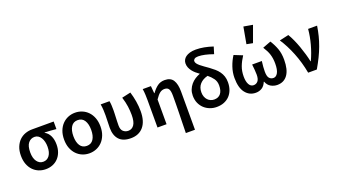

<svg xmlns="http://www.w3.org/2000/svg" viewBox="-72 -1448 4056 2291"><g transform="rotate(-20 1956.0 -302.0)"><path d="M268 12Q221 12 180 -4.5Q139 -21 108 -53Q77 -85 59 -132Q41 -179 41 -240Q41 -304 60.5 -351.5Q80 -399 112 -430Q144 -461 186 -476Q228 -491 273 -491H548V-395Q507 -399 474 -401.5Q441 -404 401 -405V-401Q443 -378 465 -332Q487 -286 487 -223Q487 -168 470.5 -124.5Q454 -81 424.5 -50.5Q395 -20 355 -4Q315 12 268 12ZM269 -82Q318 -82 347.5 -122Q377 -162 377 -234Q377 -267 370 -296.5Q363 -326 349 -348.5Q335 -371 315 -384Q295 -397 270 -397Q221 -397 190 -359Q159 -321 159 -240Q159 -166 189.5 -124Q220 -82 269 -82Z M822 12Q775 12 733.5 -5Q692 -22 660 -55Q628 -88 609.5 -136Q591 -184 591 -245Q591 -307 609.5 -355Q628 -403 660 -436Q692 -469 733.5 -486Q775 -503 822 -503Q868 -503 910 -486Q952 -469 984 -436Q1016 -403 1034.5 -355Q1053 -307 1053 -245Q1053 -184 1034.5 -136Q1016 -88 984 -55Q952 -22 910 -5Q868 12 822 12ZM822 -82Q878 -82 906.5 -126Q935 -170 935 -245Q935 -320 906.5 -364.5Q878 -409 822 -409Q766 -409 737.5 -364.5Q709 -320 709 -245Q709 -170 737.5 -126Q766 -82 822 -82Z M1348 12Q1248 12 1199.5 -41.5Q1151 -95 1151 -190Q1151 -230 1153 -269.5Q1155 -309 1155 -348Q1155 -377 1153.5 -414Q1152 -451 1145 -491H1257Q1262 -465 1263.5 -436Q1265 -407 1265 -373Q1265 -355 1264 -332Q1263 -309 1262 -283.5Q1261 -258 1260 -232Q1259 -206 1259 -182Q1259 -129 1285.5 -105.5Q1312 -82 1349 -82Q1395 -82 1422.5 -121.5Q1450 -161 1450 -247Q1450 -299 1442.5 -354.5Q1435 -410 1414 -478L1526 -503Q1545 -441 1555.5 -378Q1566 -315 1566 -252Q1566 -125 1508.5 -56.5Q1451 12 1348 12Z M1983 178Q1984 119 1985.5 56Q1987 -7 1988.5 -68.5Q1990 -130 1990.5 -187.5Q1991 -245 1991 -293Q1991 -354 1975.5 -379Q1960 -404 1922 -404Q1889 -404 1862.5 -383.5Q1836 -363 1803 -314V0H1688V-348Q1688 -377 1686.5 -414Q1685 -451 1679 -491H1783L1791 -398H1795Q1830 -447 1868.5 -475Q1907 -503 1960 -503Q2035 -503 2067 -452.5Q2099 -402 2099 -308V178Z M2438 12Q2393 12 2352.5 -3.5Q2312 -19 2281 -47.5Q2250 -76 2231.5 -117.5Q2213 -159 2213 -212Q2213 -254 2226.5 -288Q2240 -322 2263 -349.5Q2286 -377 2316.5 -397Q2347 -417 2382 -430Q2359 -446 2337.5 -464.5Q2316 -483 2299.5 -504.5Q2283 -526 2273 -550Q2263 -574 2263 -603Q2263 -626 2273.5 -647Q2284 -668 2305 -683.5Q2326 -699 2358 -708.5Q2390 -718 2434 -718Q2485 -718 2538.5 -708Q2592 -698 2649 -679L2622 -591Q2507 -632 2433 -632Q2401 -632 2386 -620.5Q2371 -609 2371 -593Q2371 -577 2382.5 -561.5Q2394 -546 2413.5 -529.5Q2433 -513 2459 -495Q2485 -477 2514 -456Q2546 -433 2573.5 -409Q2601 -385 2621 -357Q2641 -329 2652 -296Q2663 -263 2663 -221Q2663 -169 2647.5 -126Q2632 -83 2603 -52.5Q2574 -22 2532.5 -5Q2491 12 2438 12ZM2440 -82Q2494 -82 2522.5 -118Q2551 -154 2551 -221Q2551 -272 2524.5 -308.5Q2498 -345 2460 -375Q2396 -359 2359.5 -318.5Q2323 -278 2323 -214Q2323 -183 2332.5 -158.5Q2342 -134 2358 -117Q2374 -100 2395.5 -91Q2417 -82 2440 -82Z M2934 12Q2853 12 2803 -52Q2753 -116 2753 -241Q2753 -311 2776.5 -379.5Q2800 -448 2836 -503L2943 -460Q2904 -400 2883 -344Q2862 -288 2862 -219Q2862 -155 2882.5 -118.5Q2903 -82 2940 -82Q2973 -82 2994.5 -107Q3016 -132 3016 -189Q3016 -221 3013 -250Q3010 -279 3006 -320H3129Q3124 -279 3121.5 -250Q3119 -221 3119 -189Q3119 -128 3139.5 -105Q3160 -82 3192 -82Q3226 -82 3247.5 -120.5Q3269 -159 3269 -237Q3269 -271 3265 -299Q3261 -327 3253 -353.5Q3245 -380 3231.5 -406.5Q3218 -433 3199 -463L3304 -503Q3340 -447 3362.5 -386Q3385 -325 3385 -244Q3385 -118 3338.5 -53Q3292 12 3207 12Q3165 12 3127 -9Q3089 -30 3070 -79H3066Q3046 -30 3011.5 -9Q2977 12 2934 12ZM3025 -571 3063 -782 3178 -762 3103 -556Z M3601 0Q3576 -137 3526.5 -260.5Q3477 -384 3415 -477L3532 -503Q3554 -467 3576 -418.5Q3598 -370 3616.5 -318Q3635 -266 3650 -214Q3665 -162 3674 -118H3678Q3719 -207 3745 -303Q3771 -399 3779 -491H3893Q3883 -426 3868 -366.5Q3853 -307 3831 -247.5Q3809 -188 3779.5 -127.5Q3750 -67 3711 0Z"/></g></svg>

Font: TT Toshiba Sans Medium
Style: Regular
Weight: 500
Designer: Paul D. Hunt
Foundry: Toshiba Corporation
Version: Version 2.020;PS 2.000;hotconv 1.0.86;makeotf.lib2.5.63406